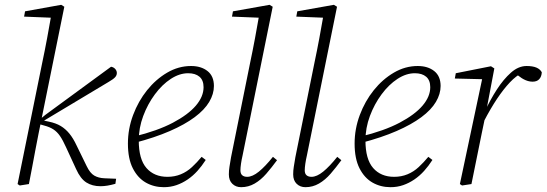

<svg xmlns="http://www.w3.org/2000/svg" viewBox="-20 -764 2269 797"><path d="M53 0 155 -502Q166 -554 175.5 -605Q185 -656 194 -708L205 -690L80 -695L84 -717L234 -744L247 -736L140 -209Q133 -174 126.5 -139.5Q120 -105 113.5 -70Q107 -35 100 0L62 6ZM459 -1Q441 4 426 6.5Q411 9 397 9Q363 9 338.5 -6.5Q314 -22 296 -62L254 -153Q241 -182 229 -199.5Q217 -217 201.5 -227Q186 -237 163 -243L135 -251V-268H145L168 -287L441 -487Q452 -485 458.5 -477.5Q465 -470 465 -461Q465 -451 457.5 -443Q450 -435 431 -424L154 -258L155 -265L183 -259Q212 -253 232 -241Q252 -229 268 -209.5Q284 -190 298 -160L340 -74Q354 -45 371.5 -35Q389 -25 413 -24L462 -22Z M660 13Q619 13 585.5 -6Q552 -25 531.5 -65Q511 -105 511 -168Q511 -229 532.5 -286.5Q554 -344 590.5 -389.5Q627 -435 674 -462.5Q721 -490 773 -490Q815 -490 841.5 -469Q868 -448 868 -407Q868 -374 848.5 -341Q829 -308 788 -277.5Q747 -247 685 -220Q623 -193 539 -171L536 -197Q634 -221 697.5 -254.5Q761 -288 793 -325.5Q825 -363 825 -402Q825 -431 808 -445.5Q791 -460 761 -460Q725 -460 689 -436.5Q653 -413 623 -372.5Q593 -332 574.5 -282.5Q556 -233 556 -181Q556 -103 588 -66.5Q620 -30 675 -30Q705 -30 730.5 -40.5Q756 -51 777 -70.5Q798 -90 817 -113L834 -100Q818 -75 799.5 -54.5Q781 -34 759 -19Q737 -4 712.5 4.5Q688 13 660 13Z M981 13Q959 13 944.5 -1Q930 -15 930 -40Q930 -56 932.5 -71.5Q935 -87 939 -111L1018 -502Q1029 -554 1038.5 -605Q1048 -656 1057 -708L1069 -690L943 -695L947 -717L1099 -744L1112 -736L987 -119Q983 -102 980.5 -85Q978 -68 978 -57Q978 -43 985.5 -36.5Q993 -30 1006 -30Q1028 -30 1054.5 -51.5Q1081 -73 1113 -113L1130 -99Q1108 -69 1085.5 -43Q1063 -17 1037 -2Q1011 13 981 13Z M1248 13Q1226 13 1211.5 -1Q1197 -15 1197 -40Q1197 -56 1199.5 -71.5Q1202 -87 1206 -111L1285 -502Q1296 -554 1305.5 -605Q1315 -656 1324 -708L1336 -690L1210 -695L1214 -717L1366 -744L1379 -736L1254 -119Q1250 -102 1247.5 -85Q1245 -68 1245 -57Q1245 -43 1252.5 -36.5Q1260 -30 1273 -30Q1295 -30 1321.5 -51.5Q1348 -73 1380 -113L1397 -99Q1375 -69 1352.5 -43Q1330 -17 1304 -2Q1278 13 1248 13Z M1601 13Q1560 13 1526.5 -6Q1493 -25 1472.5 -65Q1452 -105 1452 -168Q1452 -229 1473.5 -286.5Q1495 -344 1531.5 -389.5Q1568 -435 1615 -462.5Q1662 -490 1714 -490Q1756 -490 1782.5 -469Q1809 -448 1809 -407Q1809 -374 1789.5 -341Q1770 -308 1729 -277.5Q1688 -247 1626 -220Q1564 -193 1480 -171L1477 -197Q1575 -221 1638.5 -254.5Q1702 -288 1734 -325.5Q1766 -363 1766 -402Q1766 -431 1749 -445.5Q1732 -460 1702 -460Q1666 -460 1630 -436.5Q1594 -413 1564 -372.5Q1534 -332 1515.5 -282.5Q1497 -233 1497 -181Q1497 -103 1529 -66.5Q1561 -30 1616 -30Q1646 -30 1671.5 -40.5Q1697 -51 1718 -70.5Q1739 -90 1758 -113L1775 -100Q1759 -75 1740.5 -54.5Q1722 -34 1700 -19Q1678 -4 1653.5 4.5Q1629 13 1601 13Z M1989 -261 1982 -302H1993Q2015 -350 2042.5 -392.5Q2070 -435 2101 -462.5Q2132 -490 2166 -490Q2191 -490 2206.5 -483.5Q2222 -477 2229 -464Q2228 -446 2218.5 -435.5Q2209 -425 2191 -425Q2176 -425 2161 -431.5Q2146 -438 2130 -451L2116 -462L2158 -467L2150 -463Q2123 -450 2096.5 -422Q2070 -394 2043 -353.5Q2016 -313 1989 -261ZM1889 0 1984 -448 1993 -435 1868 -438 1872 -460 2018 -489 2032 -480 2000 -311 1999 -303 1980 -212Q1969 -159 1958.5 -106Q1948 -53 1937 0L1898 6Z"/></svg>

Font: Source Serif 4 18pt Light
Style: Italic
Weight: 300
Italic angle: -12°
Designer: Frank Grießhammer
Foundry: Adobe Systems Incorporated
Version: Version 4.004;hotconv 1.0.116;makeotfexe 2.5.65601